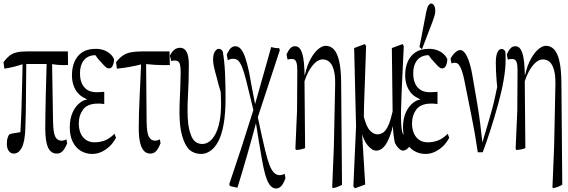

<svg xmlns="http://www.w3.org/2000/svg" viewBox="-27 -804 3200 1082"><path d="M244.1 27.8Q228 -7.8 228 -81.1Q228 -122.1 229 -169.9Q230 -214.8 231 -269.5Q231.9 -314.5 235.8 -443.4H121.1Q121.1 -418 120.1 -346.7Q119.1 -275.4 119.1 -227.1Q119.1 -179.2 115.7 -77.6Q112.8 -2 94.7 30.3Q77.6 61.5 50.3 61.5Q33.7 61.5 22.7 47.1Q11.7 32.7 11.7 6.3Q11.7 -14.2 15.4 -25.6Q19 -37.1 24.9 -46.4Q35.6 -50.8 47.9 -52.7Q76.2 -57.6 87.9 -59.1Q92.3 -133.3 94.2 -196.8Q95.2 -238.8 96.7 -290.5Q97.7 -332.5 99.1 -384.3Q99.6 -408.2 100.1 -441.9Q48.8 -424.8 -2.4 -417Q-4.9 -430.2 -7.3 -453.6Q9.3 -476.1 25.6 -489.3Q42 -502.4 64.7 -508.3Q87.4 -514.2 122.6 -514.2H355.5Q356 -471.2 356.4 -438Q345.2 -437.5 334 -437Q300.3 -437 266.6 -442.4Q269 -274.4 272 -116.7Q273.4 -55.7 284.2 -34.2Q295.9 -11.2 320.3 -11.2Q328.6 -11.2 335.7 -13.7Q342.8 -16.1 347.7 -18.6Q349.6 -2.9 351.6 2.9Q339.4 33.7 325.9 47.6Q312.5 61.5 293.5 61.5Q259.8 61.5 244.1 27.8Z M426.3 -227.1Q438.5 -236.3 452.6 -241.2Q458.5 -238.8 464.4 -245.6Q458.5 -243.2 452.6 -250.5Q439.9 -255.4 429.7 -263.2Q405.3 -281.2 391.8 -311.5Q378.4 -341.8 378.4 -379.4Q378.4 -422.4 392.6 -455.8Q406.7 -489.3 436 -509Q465.3 -528.8 512.7 -528.8Q537.6 -528.8 557.9 -521.5Q578.1 -514.2 593 -501.2Q607.9 -488.3 615.7 -470.7Q615.7 -449.7 607.9 -433.6Q601.1 -418.5 586.9 -418.5Q580.1 -418.5 574.7 -421.9Q562.5 -429.7 539.6 -457Q525.4 -470.2 510.7 -493.2Q509.3 -488.3 508.3 -493.2Q482.9 -492.2 464.8 -481.4Q444.8 -469.2 434.3 -446Q423.8 -422.9 423.8 -390.1Q423.8 -357.4 434.3 -333.7Q444.8 -310.1 465.6 -297.1Q486.3 -284.2 518.1 -284.2Q527.8 -284.2 538.1 -285.2Q548.3 -286.1 560.5 -286.6Q560.5 -247.6 560.5 -217.8Q546.9 -219.7 539.1 -220Q531.2 -220.2 524.4 -220.2Q493.7 -220.2 472.4 -210.9Q451.2 -201.7 439.5 -184.6Q417 -152.8 417 -108.4Q417 -77.6 427.2 -53.5Q437.5 -29.3 457.5 -15.6Q477.5 -2 505.9 -2Q534.2 -2 561.3 -11.5Q588.4 -21 618.7 -50.3Q623 -34.2 627 -28.3Q610.8 2.4 589.4 22Q543.5 63.5 493.2 63.5Q457 63.5 428.2 46.1Q399.4 28.8 382.8 -4.9Q366.2 -38.6 366.2 -86.7Q366.2 -134.8 382.3 -170.7Q398.4 -206.5 426.3 -227.1Z M877.9 2.9Q865.7 33.7 852.8 47.6Q839.8 61.5 820.8 61.5Q798.8 61.5 784.7 46.9Q754.9 16.1 754.9 -81.1Q754.9 -161.6 760.3 -269Q763.2 -320.8 764.6 -362.8Q766.1 -404.8 768.1 -440.9Q700.2 -423.8 631.8 -417Q629.4 -430.7 627 -453.6Q645 -476.6 664.3 -490.2Q683.6 -503.9 709.5 -509Q735.4 -514.2 771.5 -514.2H928.2Q929.2 -471.2 930.2 -437.5Q914.1 -437 898.4 -437Q847.7 -437 796.4 -442.9Q797.9 -274.9 799.3 -116.7Q800.3 -55.7 811.5 -34.2Q823.7 -11.2 846.7 -11.2Q859.9 -11.2 874 -19Q876 -2.9 877.9 2.9Z M930.2 -489.3Q939 -509.8 953.6 -522.2Q968.3 -534.7 987.5 -534.7Q1006.8 -534.7 1018.1 -521Q1029.3 -507.3 1033.2 -486.1Q1037.1 -464.8 1037.1 -441.4Q1037.1 -345.7 1032.2 -261.7Q1029.8 -219.7 1029.8 -181.2Q1029.8 -93.8 1046.9 -49.3Q1064.5 7.3 1112.8 7.3Q1143.1 7.3 1167.5 -19.8Q1191.9 -46.9 1205.3 -96.9Q1218.8 -147 1218.8 -217.8Q1218.8 -239.3 1218 -257.1Q1217.3 -274.9 1216.8 -286.1Q1205.6 -320.8 1194.8 -365.2Q1183.1 -406.7 1178.5 -428.2Q1173.8 -449.7 1173.8 -467.8Q1173.8 -497.1 1183.6 -512.9Q1193.4 -528.8 1205.6 -528.8Q1213.4 -528.8 1218.5 -525.1Q1223.6 -521.5 1228 -514.6Q1237.8 -463.4 1241 -395Q1244.1 -326.7 1244.1 -251Q1244.1 -164.1 1233.2 -103.3Q1222.2 -42.5 1202.6 -6.3Q1183.1 29.8 1158.2 46.6Q1133.3 63.5 1106.4 63.5Q1068.4 63.5 1041.5 41Q1014.6 15.6 999.5 -38.6Q984.9 -87.4 984.4 -168Q984.4 -206.5 986.3 -247.1Q986.3 -247.1 988.8 -305.2Q991.2 -363.3 991.2 -394Q991.2 -424.8 986.8 -442.4Q981 -462.9 959 -462.9Q945.8 -462.9 937.5 -460Q934.1 -480 930.2 -489.3Z M1582 199.2Q1575.7 217.8 1567.4 231.9Q1551.8 258.3 1528.8 258.3Q1508.8 258.3 1493.9 238.8Q1479 219.2 1467.8 180.7Q1457 141.6 1447.8 87.4Q1431.6 -5.9 1415.5 -109.4Q1365.7 77.1 1311 253.9Q1310.5 253.9 1309.6 253.9Q1309.6 253.9 1269.5 244.6Q1267.6 243.7 1265.1 233.4Q1334.5 29.8 1400.9 -184.1Q1380.9 -263.7 1359.9 -352.5Q1347.2 -402.3 1336.4 -427.7Q1325.7 -453.1 1314.9 -462.9Q1304.2 -472.7 1286.1 -472.7Q1275.9 -472.7 1269.3 -470.2Q1262.7 -467.8 1256.8 -464.4Q1253.9 -476.1 1251 -497.6Q1257.8 -510.7 1264.6 -522Q1278.8 -543.5 1298.8 -543.5Q1315.9 -543.5 1329.3 -528.8Q1342.8 -514.2 1354.5 -481Q1366.2 -447.8 1377 -396Q1393.6 -302.2 1410.6 -217.8Q1454.1 -373.5 1501.5 -539.1Q1519.5 -532.7 1537.1 -532.7Q1537.1 -532.7 1545.9 -533.2Q1547.9 -522.9 1550.3 -522.5Q1485.8 -328.1 1425.8 -143.6Q1446.3 -45.4 1467.3 43.5Q1480 95.7 1491.7 126Q1503.4 156.2 1517.6 169.7Q1531.7 183.1 1548.8 183.1Q1563.5 183.1 1577.1 175.3Q1579.6 191.9 1582 199.2Z M1587.9 -498Q1597.2 -519 1608.4 -531.2Q1619.6 -543.5 1635.3 -543.5Q1653.8 -543.5 1664.6 -527.8Q1685.5 -497.6 1688.5 -409.7Q1689 -389.2 1689.5 -378.4Q1693.8 -388.7 1697.8 -408.2Q1704.6 -433.1 1714.8 -454.6Q1735.8 -499 1761 -522.5Q1786.1 -545.9 1808.6 -545.9Q1834 -545.9 1853 -527.1Q1872.1 -508.3 1883.3 -463.9Q1894.5 -419.4 1895.5 -340.8Q1897.9 -46.9 1900.4 237.3Q1875 251.5 1849.6 256.3Q1847.2 257.8 1845.2 249Q1849.6 140.1 1854.5 21.5Q1858.4 -149.4 1861.8 -330.1V-338.4Q1861.8 -381.3 1854 -409.2Q1845.2 -440.9 1829.3 -455.1Q1813.5 -469.2 1791.3 -469.2Q1769 -469.2 1748.5 -450Q1728 -430.7 1711.4 -399.9Q1698.2 -375 1689 -346.2Q1690.9 -152.8 1692.4 30.8Q1667 40.5 1642.1 41Q1640.1 42 1637.7 33.2Q1642.1 -69.8 1647 -182.6Q1647.9 -291 1648.4 -409.2Q1648.4 -437.5 1643.1 -453.1Q1637.2 -471.7 1618.7 -471.7Q1606.4 -471.7 1593.8 -468.3Q1590.8 -478 1587.9 -498Z M2240.2 44.9H2239.3L2238.8 44.4Q2216.8 36.6 2198.7 2Q2189.9 -34.7 2187 -93.3Q2180.7 -66.4 2172.9 -44.9Q2156.2 2.4 2136.5 23.7Q2116.7 44.9 2092.8 44.9Q2068.8 44.9 2043 12.7Q2024.9 -9.8 2013.7 -47.9L2031.2 235.8L1972.7 257.3L1970.7 254.4L1965.3 247.1L1964.4 245.6L1979.5 -92.3L1968.8 -533.2L2028.8 -555.7L2030.8 -552.2L2035.2 -545.4L2036.1 -543.9Q2032.7 -454.1 2030.8 -387.5Q2028.8 -320.8 2026.4 -263.7Q2023.9 -206.5 2023.4 -145.5Q2038.6 -87.9 2057.6 -68.4Q2078.6 -46.9 2099.6 -46.9Q2118.7 -46.9 2134 -58.3Q2149.4 -69.8 2163.1 -101.1Q2174.8 -128.4 2185.5 -175.8L2181.2 -533.2L2242.2 -555.7L2244.1 -551.8L2248 -544.9L2248.5 -543.9L2241.2 -389.6Q2238.3 -331.5 2237.3 -307.1Q2236.3 -282.7 2235.8 -267.6Q2235.4 -252.4 2234.9 -238Q2234.4 -223.6 2233.9 -212.2Q2233.4 -200.7 2233.4 -200.2Q2232.9 -176.8 2232.9 -166.5V-133.3Q2234.4 -76.7 2240.7 -57.1Q2247.1 -37.6 2264.6 -37.6Q2275.9 -37.6 2287.1 -44.4L2293 -47.9L2294.4 -41L2298.8 -20L2299.3 -18.6Q2289.6 8.8 2276.4 26.4Q2261.7 44.9 2240.2 44.9Z M2304.2 -227.1Q2316.4 -236.3 2330.6 -241.2Q2336.4 -238.8 2342.3 -245.6Q2336.4 -243.2 2330.6 -250.5Q2317.9 -255.4 2307.6 -263.2Q2283.2 -281.2 2269.8 -311.5Q2256.3 -341.8 2256.3 -379.4Q2256.3 -422.4 2270.5 -455.8Q2284.7 -489.3 2314 -509Q2343.3 -528.8 2390.6 -528.8Q2415.5 -528.8 2435.8 -521.5Q2456.1 -514.2 2470.9 -501.2Q2485.8 -488.3 2493.7 -470.7Q2493.7 -449.7 2485.8 -433.6Q2479 -418.5 2464.8 -418.5Q2458 -418.5 2452.6 -421.9Q2440.4 -429.7 2417.5 -457Q2403.3 -470.2 2388.7 -493.2Q2387.2 -488.3 2386.2 -493.2Q2360.8 -492.2 2342.8 -481.4Q2322.8 -469.2 2312.3 -446Q2301.8 -422.9 2301.8 -390.1Q2301.8 -357.4 2312.3 -333.7Q2322.8 -310.1 2343.5 -297.1Q2364.3 -284.2 2396 -284.2Q2405.8 -284.2 2416 -285.2Q2426.3 -286.1 2438.5 -286.6Q2438.5 -247.6 2438.5 -217.8Q2424.8 -219.7 2417 -220Q2409.2 -220.2 2402.3 -220.2Q2371.6 -220.2 2350.3 -210.9Q2329.1 -201.7 2317.4 -184.6Q2294.9 -152.8 2294.9 -108.4Q2294.9 -77.6 2305.2 -53.5Q2315.4 -29.3 2335.4 -15.6Q2355.5 -2 2383.8 -2Q2412.1 -2 2439.2 -11.5Q2466.3 -21 2496.6 -50.3Q2501 -34.2 2504.9 -28.3Q2488.8 2.4 2467.3 22Q2421.4 63.5 2371.1 63.5Q2335 63.5 2306.2 46.1Q2277.3 28.8 2260.7 -4.9Q2244.1 -38.6 2244.1 -86.7Q2244.1 -134.8 2260.3 -170.7Q2276.4 -206.5 2304.2 -227.1ZM2411.1 -683.6 2351.1 -526.9 2336.9 -538.6 2375.5 -739.3Q2381.3 -765.6 2388.4 -774.9Q2395.5 -784.2 2402.3 -784.2Q2412.1 -784.2 2418.9 -773.4Q2425.8 -762.7 2425.8 -745.8Q2425.8 -729 2422.4 -717.3Q2418.9 -705.6 2411.1 -683.6Z M2512.2 -475.1Q2530.8 -505.4 2548.3 -516.1Q2558.1 -522 2566.4 -522Q2579.6 -522 2592.5 -506.1Q2605.5 -490.2 2617.4 -453.9Q2629.4 -417.5 2639.2 -355Q2668.5 -191.9 2678.7 -110.8Q2685.1 -63 2691.4 -1.5Q2725.6 -114.3 2745.6 -186.5Q2756.8 -227.1 2765.6 -270.5Q2765.6 -270.5 2774.9 -314Q2773.4 -327.6 2771.5 -350.6Q2767.1 -403.3 2767.1 -451.2Q2767.1 -491.2 2776.9 -510.3Q2785.6 -527.8 2798.8 -527.8Q2807.1 -527.8 2811.5 -524.4Q2815.9 -521 2820.3 -515.6Q2821.8 -506.8 2822 -496.3Q2822.3 -485.8 2822.3 -465.3Q2822.3 -416.5 2811.3 -353Q2800.3 -289.6 2780.8 -219.2Q2740.7 -73.2 2693.4 54.2H2665.5Q2650.4 -50.3 2630.9 -146Q2611.3 -241.7 2591.3 -343.8Q2584 -381.8 2576.2 -404.3Q2568.4 -426.8 2559.3 -438.5Q2550.3 -450.2 2537.1 -450.2Q2526.4 -450.2 2517.6 -446.8Q2514.6 -456.1 2512.2 -475.1Z M2829.1 -498Q2838.4 -519 2849.6 -531.2Q2860.8 -543.5 2876.5 -543.5Q2895 -543.5 2905.8 -527.8Q2926.8 -497.6 2929.7 -409.7Q2930.2 -389.2 2930.7 -378.4Q2935.1 -388.7 2939 -408.2Q2945.8 -433.1 2956.1 -454.6Q2977.1 -499 3002.2 -522.5Q3027.3 -545.9 3049.8 -545.9Q3075.2 -545.9 3094.2 -527.1Q3113.3 -508.3 3124.5 -463.9Q3135.7 -419.4 3136.7 -340.8Q3139.2 -46.9 3141.6 237.3Q3116.2 251.5 3090.8 256.3Q3088.4 257.8 3086.4 249Q3090.8 140.1 3095.7 21.5Q3099.6 -149.4 3103 -330.1V-338.4Q3103 -381.3 3095.2 -409.2Q3086.4 -440.9 3070.6 -455.1Q3054.7 -469.2 3032.5 -469.2Q3010.3 -469.2 2989.7 -450Q2969.2 -430.7 2952.6 -399.9Q2939.5 -375 2930.2 -346.2Q2932.1 -152.8 2933.6 30.8Q2908.2 40.5 2883.3 41Q2881.3 42 2878.9 33.2Q2883.3 -69.8 2888.2 -182.6Q2889.2 -291 2889.6 -409.2Q2889.6 -437.5 2884.3 -453.1Q2878.4 -471.7 2859.9 -471.7Q2847.7 -471.7 2835 -468.3Q2832 -478 2829.1 -498Z"/></svg>

Font: Scarab Serif
Style: Condensed-Light
Weight: 300
Designer: John Roberts
Foundry: Scarab
Version: 1.0